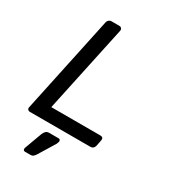

<svg xmlns="http://www.w3.org/2000/svg" viewBox="-219 -805 995 1127"><g transform="rotate(30 278.0 -241.5)"><path d="M47 0Q37 0 31.5 -6.5Q26 -13 29 -23L168 -677Q170 -687 177.5 -693.5Q185 -700 195 -700H248Q258 -700 263.5 -693.5Q269 -687 267 -677L141 -87H473Q497 -87 492 -63L484 -23Q478 0 456 0ZM138 217Q130 217 127 211Q124 205 127 196L170 79Q175 67 183 58.5Q191 50 205 50H270Q277 50 280 55Q283 60 282 66Q280 74 276 83L208 194Q202 204 194.5 210.5Q187 217 175 217Z"/></g></svg>

Font: Lubike
Style: Italic
Weight: 400
Italic angle: -12°
Foundry: Honoka55
Version: Version 1.000;July 22, 2022;FontCreator 14.0.0.2862 64-bit